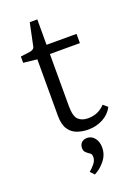

<svg xmlns="http://www.w3.org/2000/svg" viewBox="-142 -594 614 860"><g transform="rotate(-20 164.5 -163.5)"><path d="M90 -366 25 -373V-403L71 -409Q81 -411 86.5 -415.5Q92 -420 93 -429L115 -534H151V-413H294V-369H151V-121Q151 -72 168 -56Q185 -40 214 -40Q240 -40 260.5 -49.5Q281 -59 295 -75L316 -57Q300 -26 268 -9Q236 8 198 8Q171 8 146 -0.5Q121 -9 105.5 -32Q90 -55 90 -97ZM228 104Q228 138 206.5 165Q185 192 156 207L138 188Q152 177 164 162Q176 147 176 131Q176 118 170.5 113.5Q165 109 160 106Q154 102 148 95.5Q142 89 142 76Q142 60 152 50.5Q162 41 179 41Q200 41 214 59Q228 77 228 104Z"/></g></svg>

Font: Rasa Light
Style: Regular
Weight: 300
Designer: Anna Giedrys (Yrsa+Rasa design), David Brezina (Yrsa art-direction, Rasa art-direction, design)
Foundry: Rosetta Type Foundry
Version: Version 2.004